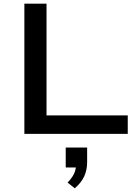

<svg xmlns="http://www.w3.org/2000/svg" viewBox="-20 -725 737 1040"><path d="M112 0V-705H232V-100H672V0ZM385 295 346 264Q371 238 381.5 215Q392 192 392 165L414 182H336V74H452V153Q452 196 436 230.5Q420 265 385 295Z"/></svg>

Font: Nunito Sans 10pt Expanded SemiBold
Style: Regular
Weight: 600
Width: 7
Designer: Vernon Adams
Foundry: Vernon Adams
Version: Version 3.101;gftools[0.9.27]